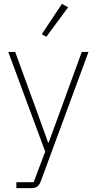

<svg xmlns="http://www.w3.org/2000/svg" viewBox="-20 -778 503 998"><path d="M288 -187 405 -508H440L191 167Q187 178 180 186Q173 194 163.5 197Q154 200 139 200H65V169H155L215 10L23 -508H59L176 -187L230 -37H233ZM334 -740 221 -587 197 -600 302 -758Z"/></svg>

Font: IBM Plex Sans ExtraLight
Style: Regular
Weight: 250
Designer: Mike Abbink, Paul van der Laan, Pieter van Rosmalen
Foundry: Bold Monday
Version: Version 3.201